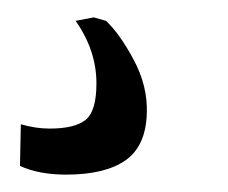

<svg xmlns="http://www.w3.org/2000/svg" viewBox="-20 -24 262 221"><path d="M67 0 88 -4 102 0Q118 15 134 45Q150 75 149 106Q148 144 124.5 160.5Q101 177 56 177Q25 177 3 167L4 119Q21 124 37 124Q66 124 78.5 114Q91 104 91 72Q91 34 67 0Z"/></svg>

Font: Aikya
Style: Regular
Weight: 400
Designer: Neelakash Kshetrimayum (Latin subset based on Merriweather by Eben Sorkin)
Foundry: Brand New Type
Version: Version 1.00 b005